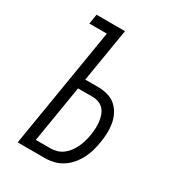

<svg xmlns="http://www.w3.org/2000/svg" viewBox="-178 -838 855 941"><g transform="rotate(30 250.0 -367.5)"><path d="M68 0 180 -680H81L90 -735H251L201 -432H275Q303 -432 329 -424.5Q355 -417 374 -400.5Q393 -384 405 -360.5Q417 -337 421.5 -311Q426 -285 425 -257Q424 -229 419 -202Q415 -177 408 -152.5Q401 -128 389 -105Q377 -82 359.5 -61.5Q342 -41 319.5 -26.5Q297 -12 272 -6Q247 0 223 0ZM139 -55H223Q241 -55 259 -60.5Q277 -66 292.5 -78Q308 -90 319.5 -106Q331 -122 339 -139.5Q347 -157 352 -175Q357 -193 360 -211Q363 -229 364 -248Q365 -267 363 -285Q361 -303 355.5 -320Q350 -337 339 -350Q328 -363 311 -370Q294 -377 275 -377H192Z"/></g></svg>

Font: Iosevka Light
Style: Italic
Weight: 300
Italic angle: -9°
Monospace: yes
Designer: Belleve Invis
Foundry: Belleve Invis
Version: Version 32.5.0; ttfautohint (v1.8.4)